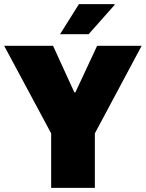

<svg xmlns="http://www.w3.org/2000/svg" viewBox="-29 -907 704 927"><path d="M218 0V-263L-9 -686H227L330 -461H335L440 -686H655L429 -263V0ZM261 -742 352 -887H523L525 -884L399 -742Z"/></svg>

Font: Chivo Medium Black
Style: Regular
Weight: 900
Version: Version 2.002